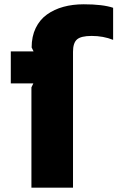

<svg xmlns="http://www.w3.org/2000/svg" viewBox="-20 -866 542 886"><path d="M502 -830.1V-682.1Q456.5 -700.2 402.8 -700.2Q354 -700.2 335.4 -684.1Q316.9 -668 316.9 -627V0H125V-462.9L133.8 -481H29.8V-628.9H134.8L126 -647Q126 -697.8 144.8 -736.6Q163.6 -775.4 196.8 -799.1Q230 -822.8 272.7 -834.5Q315.4 -846.2 366.2 -846.2Q454.1 -846.2 502 -830.1Z"/></svg>

Font: Sinkin Sans 800 Black
Style: Regular
Weight: 900
Designer: Keith Bates
Foundry: K-Type
Version: Sinkin Sans (version 1.0)  by Keith Bates   •   © 2014   www